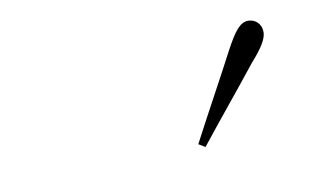

<svg xmlns="http://www.w3.org/2000/svg" viewBox="-35 -768 471 289"><g transform="rotate(-10 200.0 -623.0)"><path d="M250 -541 260 -535C290 -573 321 -610 351 -648C368 -667 376 -680 376 -690C376 -704 366 -711 356 -711C344 -711 335 -700 320 -672C297 -628 273 -585 250 -541Z"/></g></svg>

Font: Source Serif 4 Display Light
Style: Italic
Weight: 300
Italic angle: -12°
Designer: Frank Grießhammer
Foundry: Adobe Systems Incorporated
Version: Version 4.004;hotconv 1.0.117;makeotfexe 2.5.65602